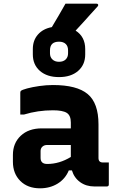

<svg xmlns="http://www.w3.org/2000/svg" viewBox="-20 -1011 640 1041"><path d="M335 -991H504Q510 -991 512 -986.5Q514 -982 510 -977Q487 -952 470.5 -933.5Q454 -915 436 -895Q418 -875 390 -845Q442 -812 442 -745V-716Q442 -660 403.5 -626.5Q365 -593 300 -593Q235 -593 196.5 -626.5Q158 -660 158 -716V-745Q158 -792 185.5 -823.5Q213 -855 261 -864Q280 -896 298 -926.5Q316 -957 335 -991ZM300 -785Q251 -785 251 -738V-722Q251 -701 264 -689Q277 -676 300 -676Q323 -676 336 -688.5Q349 -701 349 -722V-738Q349 -760 337 -772Q324 -785 300 -785ZM514 -337V-155Q514 -142 520 -136Q526 -130 539 -130H570V-11Q570 0 559 0H492Q447 0 414.5 -23.5Q382 -47 370 -87H353Q334 -41 292.5 -15.5Q251 10 197 10Q130 10 90 -30Q50 -70 50 -134V-171Q50 -235 92.5 -275Q135 -315 207 -315H364V-347Q364 -385 342 -399Q320 -413 267 -413Q185 -413 110 -390H90V-508Q90 -515 93 -518Q99 -524 127 -531.5Q155 -539 193 -544.5Q231 -550 267 -550Q397 -550 455.5 -501Q514 -452 514 -337ZM200 -155Q200 -122 236 -122Q302 -122 364 -160V-225H236Q219 -225 209 -215Q200 -206 200 -192Z"/></svg>

Font: Recursive Sn Lnr St XBd
Style: Regular
Weight: 800
Version: Version 1.079;hotconv 1.0.112;makeotfexe 2.5.65598; ttfautoh